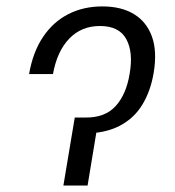

<svg xmlns="http://www.w3.org/2000/svg" viewBox="-20 -573 541 593"><path d="M69.8 -344.2Q81.5 -412.1 112.8 -458.7Q144 -505.4 190.9 -529.3Q237.8 -553.2 295.9 -553.2Q354.5 -553.2 393.6 -529.5Q432.6 -505.9 449.2 -460.2Q465.8 -414.6 454.6 -348.1Q445.3 -292 419.7 -249.8Q394 -207.5 349.4 -184.3Q304.7 -161.1 239.3 -160.6H220.2L228 -210H244.6Q304.7 -209.5 337.4 -245.6Q370.1 -281.7 380.4 -345.2Q392.1 -411.6 370.1 -452.1Q348.1 -492.7 288.6 -492.7Q231.4 -492.7 193.8 -453.6Q156.2 -414.6 143.6 -344.2ZM210.9 -210H285.2L250.5 0H175.8Z"/></svg>

Font: Inter 24pt Light
Style: Italic
Weight: 300
Italic angle: -9.3988°
Designer: Rasmus Andersson
Foundry: rsms
Version: Version 4.001;git-66647c0bb